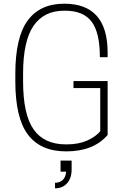

<svg xmlns="http://www.w3.org/2000/svg" viewBox="-20 -810 678 1040"><path d="M338 10Q200 10 131.5 -80.5Q63 -171 63 -370V-410Q63 -608 130 -699Q197 -790 328 -790Q563 -790 563 -525V-500H521Q521 -634 476 -693Q431 -752 333 -752H327Q218 -752 161.5 -670Q105 -588 105 -410V-370Q105 -190 162 -109Q219 -28 337 -28H343Q405 -28 451.5 -48.5Q498 -69 523 -99V-333H378V-371H563V-79Q487 10 338 10ZM368 60V108Q368 155 343.5 182.5Q319 210 278 210V180Q303 180 319.5 165Q336 150 338 120H308V60Z"/></svg>

Font: Cooper Hewitt
Style: Light
Weight: 703
Designer: Village Type and Design LLC
Foundry: Cooper Hewitt Smithsonian Design Museum
Version: 1.000